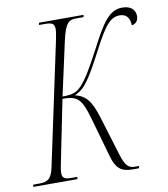

<svg xmlns="http://www.w3.org/2000/svg" viewBox="-105 -785 748 853"><g transform="rotate(-10 269.0 -358.0)"><path d="M-24 0H175L177 -10H152C121 -10 109 -15 109 -39C109 -50 112 -69 118 -96L172 -363C240 -363 257 -346 283 -256L335 -73C350 -21 372 0 424 0H453L455 -10H436C406 -10 393 -26 377 -78L325 -248C300 -330 278 -356 229 -369C277 -388 302 -431 365 -550C420 -657 447 -684 487 -684C519 -684 532 -660 532 -631C547 -633 562 -644 562 -667C562 -693 546 -716 503 -716C443 -716 410 -662 353 -552C309 -469 285 -429 259 -402C238 -380 220 -373 174 -373L228 -619C245 -693 261 -704 293 -704H327L329 -714H128L126 -704H153C189 -704 196 -696 196 -670C196 -668 195 -654 187 -616L71 -71C60 -21 44 -10 4 -10H-22Z"/></g></svg>

Font: Noto Serif Display ExtraCondensed ExtraLight
Style: Italic
Weight: 200
Width: 2
Italic angle: -12°
Designer: Monotype Design Team
Foundry: Monotype Imaging Inc.
Version: Version 2.009